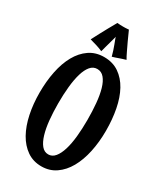

<svg xmlns="http://www.w3.org/2000/svg" viewBox="-235 -1029 974 1143"><g transform="rotate(30 252.0 -457.0)"><path d="M480 -350.1Q480 -272 465.3 -203.6Q450.7 -135.3 421.9 -84.2Q393.1 -33.2 350.3 -3.7Q307.6 25.9 252 25.9Q195.3 25.9 152.6 -3.7Q109.9 -33.2 81.3 -84.2Q52.7 -135.3 38.3 -203.6Q23.9 -272 23.9 -350.1Q23.9 -427.7 37.8 -496.1Q51.8 -564.5 80.1 -615.2Q108.4 -666 151.4 -695.6Q194.3 -725.1 252 -725.1Q311.5 -725.1 354.7 -695.6Q397.9 -666 425.8 -615.2Q453.6 -564.5 466.8 -496.1Q480 -427.7 480 -350.1ZM352.1 -350.1Q352.1 -410.6 347.2 -464.1Q342.3 -517.6 330.8 -557.4Q319.3 -597.2 300 -620.1Q280.8 -643.1 252 -643.1Q224.1 -643.1 205.1 -620.1Q186 -597.2 174.3 -557.4Q162.6 -517.6 157.2 -464.1Q151.9 -410.6 151.9 -350.1Q151.9 -289.1 157.2 -235.6Q162.6 -182.1 174.6 -142.3Q186.5 -102.5 205.6 -79.3Q224.6 -56.2 252 -56.2Q278.8 -56.2 297.9 -79.3Q316.9 -102.5 329.1 -142.3Q341.3 -182.1 346.7 -235.6Q352.1 -289.1 352.1 -350.1ZM375 -776.9Q360.8 -772.9 350.1 -769.3Q339.4 -765.6 329.3 -762.2Q319.3 -758.8 309.8 -755.4Q300.3 -752 289.1 -749Q284.7 -767.1 278.3 -786.1Q272 -805.2 265.9 -821.3Q259.8 -837.4 255.4 -848.9Q251 -860.4 251 -864.3Q244.1 -840.3 238.3 -817.9Q232.9 -798.8 227.5 -778.8Q222.2 -758.8 218.8 -746.1Q207 -751.5 196.3 -755.4Q185.5 -759.3 174.8 -762.7Q164.1 -766.1 152.8 -769Q141.6 -772 128.9 -775.9Q141.6 -800.8 156.7 -829.1Q171.9 -857.4 185.5 -882.3Q201.7 -911.1 217.8 -939.9Q228.5 -939 238.3 -938.5Q248 -938 256.8 -938Q265.1 -938 272.7 -938.2Q280.3 -938.5 285.6 -939Q292 -939.5 296.9 -939.9Q312 -905.3 326.7 -874Q333 -860.8 339.6 -846.9Q346.2 -833 352.3 -820.1Q358.4 -807.1 364.3 -795.9Q370.1 -784.7 375 -776.9Z"/></g></svg>

Font: Rum Raisin
Style: Regular
Weight: 400
Designer: Astigmatic (AOETI)
Foundry: Astigmatic (AOETI)
Version: Version 1.000